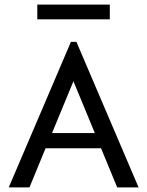

<svg xmlns="http://www.w3.org/2000/svg" viewBox="-20 -814 640 834"><path d="M489 0 419 -170H178L108 0H18L288 -632H312L582 0ZM299 -461 206 -236H392ZM142 -730V-794H457V-730Z"/></svg>

Font: Inconsolata Expanded Medium
Style: Regular
Weight: 500
Width: 7
Monospace: yes
Designer: Raph Levien, Cyreal, Brenton Simpson
Foundry: Raph Levien, Cyreal, Google
Version: Version 3.001; ttfautohint (v1.8.2.53-6de2)